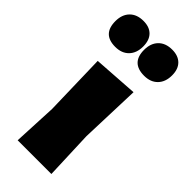

<svg xmlns="http://www.w3.org/2000/svg" viewBox="-251 -747 785 785"><g transform="rotate(45 141.5 -354.5)"><path d="M62 -709Q97 -709 116 -689.5Q135 -670 135 -634Q135 -596 113.5 -574Q92 -552 55 -552Q-19 -552 -19 -627Q-19 -665 2.5 -687Q24 -709 62 -709ZM228 -709Q263 -709 282.5 -689.5Q302 -670 302 -634Q302 -596 280.5 -574Q259 -552 222 -552Q147 -552 147 -627Q147 -665 168.5 -687Q190 -709 228 -709ZM43 0 52 -190 45 -461 239 -474 230 -210 238 0Z"/></g></svg>

Font: Alegreya Sans Black
Style: Regular
Weight: 900
Designer: Juan Pablo del Peral
Foundry: Huerta Tipografica
Version: Version 2.007